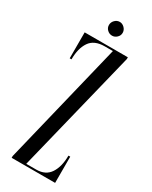

<svg xmlns="http://www.w3.org/2000/svg" viewBox="-214 -877 735 926"><g transform="rotate(30 154.0 -414.0)"><path d="M33 0V-10L198.5 -690H153.5Q95 -690 70.2 -653.2Q45.5 -616.5 45.5 -555.5H35.5V-700H276V-690L108.5 -10H164Q216 -10 240.5 -47.5Q265 -85 265 -146H275V0ZM157.5 -752Q142 -752 130.5 -763Q119 -774 119 -789.5Q119 -805 130.5 -816.8Q142 -828.5 157.5 -828.5Q172 -828.5 183.8 -816.8Q195.5 -805 195.5 -789.5Q195.5 -774 183.8 -763Q172 -752 157.5 -752Z"/></g></svg>

Font: Imbue 100pt
Style: Regular
Weight: 400
Designer: Tyler Finck
Foundry: Etcetera Type Company
Version: Version 1.102; ttfautohint (v1.8.3)